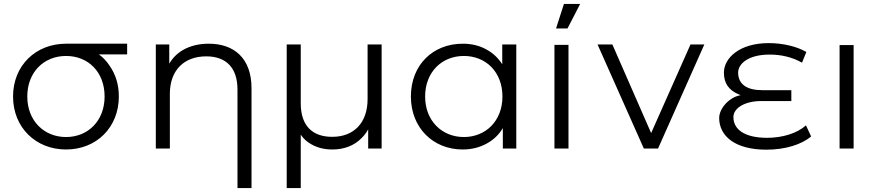

<svg xmlns="http://www.w3.org/2000/svg" viewBox="-20 -751 4436 971"><path d="M314 5C468 5 581 -107 581 -263C581 -323 565 -375 534 -419C519 -442 501 -461 480 -476H623V-530H416H415H408H407H406H405H378H377H371H370H369H368H339H337H330H329H327H325H314C161 -530 46 -420 46 -263C46 -107 160 5 314 5ZM314 -58C203 -58 118 -140 118 -263C118 -387 203 -468 314 -468C426 -468 509 -387 509 -263C509 -140 425 -58 314 -58Z M1036 -530C985 -530 942 -519 905 -498C876 -481 853 -458 836 -429V-526H768V0H839V-276C839 -396 911 -466 1023 -466C1123 -466 1181 -409 1181 -298V200H1252V-305C1252 -457 1163 -530 1036 -530Z M1501 200V-70C1515 -49 1533 -33 1555 -21C1585 -4 1620 5 1661 5C1718 5 1770 -13 1809 -53C1822 -66 1833 -80 1842 -97V0H1910V-526H1839V-250C1839 -129 1769 -59 1660 -59C1559 -59 1501 -116 1501 -228V-526H1430V200Z M2320 5C2367 5 2408 -6 2445 -27C2477 -45 2503 -70 2523 -103V0H2591V-526H2520V-426C2500 -457 2474 -482 2443 -499C2407 -520 2366 -530 2320 -530C2170 -530 2058 -423 2058 -263C2058 -105 2170 5 2320 5ZM2326 -58C2215 -58 2130 -140 2130 -263C2130 -387 2215 -468 2326 -468C2437 -468 2521 -387 2521 -263C2521 -140 2437 -58 2326 -58Z M2855 0V-524H2784V0ZM2850 -607 2914 -731H2832L2792 -607Z M3308 0 3542 -526H3472L3273 -78L3077 -526H3002L3236 0Z M4056 -117C4012 -77 3937 -54 3860 -54C3743 -54 3689 -98 3689 -159C3689 -204 3746 -240 3830 -240H3982V-295H3834C3757 -295 3713 -325 3713 -384C3713 -428 3764 -475 3872 -475C3931 -475 3987 -462 4036 -434L4058 -488C4010 -516 3940 -533 3868 -533C3718 -533 3641 -456 3641 -384C3641 -329 3666 -296 3713 -275C3717 -274 3721 -272 3726 -270C3718 -268 3710 -266 3702 -263C3650 -242 3617 -192 3617 -155C3617 -63 3697 6 3856 6C3951 6 4034 -20 4082 -61Z M4297 0V-523H4226V0Z"/></svg>

Font: Montserrat Z
Style: Regular
Weight: 400
Designer: Julieta Ulanovsky
Foundry: Julieta Ulanovsky
Version: Version 8.000